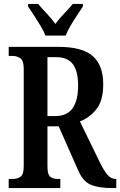

<svg xmlns="http://www.w3.org/2000/svg" viewBox="-20 -951 608 971"><path d="M24 0V-46H45Q67 -46 83.5 -57Q100 -68 100 -110V-603Q100 -645 82.5 -656.5Q65 -668 45 -668H24V-714H276Q397 -714 449.5 -667Q502 -620 502 -526Q502 -441 467 -398Q432 -355 384 -337L486 -128Q506 -87 524 -66.5Q542 -46 564 -46H568V0H545Q478 0 438.5 -17Q399 -34 375 -90L277 -312H220V-110Q220 -68 234 -57Q248 -46 272 -46H285V0ZM259 -364Q320 -364 347.5 -404Q375 -444 375 -519Q375 -591 348.5 -626.5Q322 -662 264 -662H220V-364ZM210 -771Q201 -794 185 -820.5Q169 -847 152 -873Q135 -899 122 -918V-931H173Q191 -909 216.5 -882.5Q242 -856 260 -830Q279 -856 304.5 -882.5Q330 -909 348 -931H399V-918Q387 -899 369.5 -873Q352 -847 336.5 -820.5Q321 -794 312 -771Z"/></svg>

Font: Noto Serif ExtraCondensed SemiBold
Style: Regular
Weight: 600
Width: 2
Designer: Monotype Design Team
Foundry: Monotype Imaging Inc.
Version: Version 2.015; ttfautohint (v1.8.4.7-5d5b)